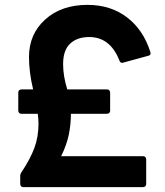

<svg xmlns="http://www.w3.org/2000/svg" viewBox="-20 -768 676 788"><path d="M567 0H76Q64 0 63 -13V-45Q63 -54 68 -61Q104 -115 121 -160.5Q138 -206 138 -260Q138 -281 135 -301H68Q56 -301 55 -314V-388Q55 -400 68 -401H116Q99 -471 99 -534Q99 -628 165.5 -688Q232 -748 339 -748Q434 -748 501 -697Q568 -646 597 -555L598 -549Q598 -541 588 -539L482 -510Q473 -510 470 -520Q432 -616 346 -616Q297 -616 268 -589Q239 -562 239 -505Q239 -456 256 -401H419Q431 -401 432 -388V-314Q432 -302 419 -301H271Q271 -258 262.5 -216Q254 -174 231 -127H567Q579 -127 580 -114V-13Q580 -1 567 0Z"/></svg>

Font: YamahaIndonesia935. App
Style: Bold
Weight: 700
Designer: Dalton Maag Ltd
Foundry: Dalton Maag Ltd
Version: Version 1.002; January 01, 2024; Regular/Italic